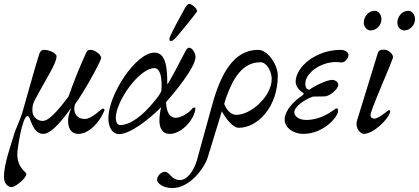

<svg xmlns="http://www.w3.org/2000/svg" viewBox="-54 -668 2134 978"><path d="M6 285C24 285 80 240 80 219C80 212 70 206 59 193C48 178 34 156 34 116C34 95 59 -77 86 -77C93 -77 96 -68 99 -60C112 -25 128 14 167 14C217 14 294 -99 306 -115H308C301 -98 294 -77 293 -60C291 -18 306 14 346 14C392 14 449 -34 478 -106C480 -111 475 -115 470 -115C462 -115 415 -62 378 -62C333 -62 316 -100 328 -137C368 -190 448 -333 461 -370C466 -384 433 -414 407 -414C399 -414 391 -413 386 -402C346 -314 321 -250 295 -176C223 -81 189 -52 163 -52C135 -52 111 -74 111 -105C111 -116 111 -132 119 -150C184 -274 234 -343 234 -382C234 -394 203 -414 170 -414C156 -414 150 -405 145 -390C126 -332 69 -125 59 -92C49 -60 29 -17 23 0C0 75 -34 169 -34 234C-34 265 -15 285 6 285Z M817 -459C825 -459 833 -467 840 -474C866 -503 950 -606 950 -611C950 -626 921 -648 911 -648C901 -648 893 -636 886 -623C869 -592 822 -507 811 -479C809 -474 806 -459 817 -459ZM553 15C606 15 698 -53 767 -122C762 -104 758 -77 758 -55C758 -19 770 14 811 14C875 14 941 -68 941 -116C941 -119 940 -120 935 -120C931 -120 927 -118 921 -110C906 -92 868 -68 841 -68C814 -68 793 -93 792 -148C828 -188 942 -323 942 -379C942 -397 926 -425 909 -425C902 -425 897 -419 890 -406C861 -351 832 -293 802 -243C801 -241 800 -240 799 -240C799 -240 798 -241 798 -243C798 -313 794 -400 733 -400C637 -400 498 -185 498 -66C498 -19 518 15 553 15ZM557 -31C544 -31 536 -46 536 -68C536 -153 656 -321 732 -321C764 -321 773 -267 768 -205C760 -186 747 -170 734 -154C672 -77 609 -31 557 -31Z M1261 -414C1136 -414 1071 -292 1028 -138L950 145C934 203 899 249 863 249C840 249 826 238 816 227C806 216 797 207 785 207C766 207 746 230 746 247C746 266 777 290 824 290C911 290 987 191 1005 131L1076 -101C1098 -61 1133 -17 1162 -17C1257 -17 1361 -121 1361 -283C1361 -336 1312 -414 1261 -414ZM1150 -83C1115 -83 1095 -120 1088 -139L1097 -168C1133 -271 1182 -351 1273 -351C1304 -351 1330 -305 1330 -266C1330 -177 1224 -83 1150 -83Z M1491 14C1594 14 1668 -73 1668 -102C1668 -112 1667 -116 1659 -116C1653 -116 1593 -57 1506 -57C1467 -57 1445 -77 1445 -96C1445 -124 1495 -160 1540 -176C1564 -176 1581 -177 1600 -177C1623 -177 1669 -213 1669 -236C1669 -246 1658 -261 1638 -261C1610 -261 1547 -230 1522 -211C1508 -211 1501 -225 1501 -240C1501 -298 1581 -352 1657 -352C1669 -352 1680 -350 1687 -350C1703 -350 1721 -371 1721 -389C1721 -402 1703 -414 1681 -414C1556 -414 1452 -328 1452 -251C1452 -229 1471 -206 1489 -196C1497 -191 1492 -185 1481 -178C1450 -158 1396 -108 1396 -59C1396 -16 1442 14 1491 14Z M1834 -513C1864 -513 1889 -540 1889 -570C1889 -591 1876 -613 1855 -613C1823 -613 1799 -584 1799 -552C1799 -532 1814 -513 1834 -513ZM2005 -513C2035 -513 2060 -540 2060 -570C2060 -591 2047 -613 2026 -613C1994 -613 1970 -584 1970 -552C1970 -532 1985 -513 2005 -513ZM1798 14C1848 14 1919 -57 1931 -91C1935 -102 1935 -107 1926 -107C1925 -107 1917 -100 1906 -92C1890 -80 1867 -64 1854 -64C1840 -64 1828 -70 1836 -95C1855 -155 1933 -331 1947 -372C1953 -391 1924 -415 1903 -415C1880 -415 1875 -410 1870 -396L1765 -55C1752 -13 1785 14 1798 14Z"/></svg>

Font: EB Garamond
Style: Italic
Weight: 400
Italic angle: -17.2°
Designer: Georg Duffner and Octavio Pardo
Foundry: Georg Duffner
Version: Version 1.000;PS 001.000;hotconv 1.0.88;makeotf.lib2.5.64775